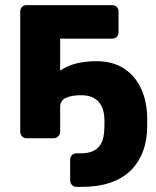

<svg xmlns="http://www.w3.org/2000/svg" viewBox="-20 -540 611 750"><path d="M84 0Q73 0 66 -7.5Q59 -15 59 -25V-495Q59 -506 66 -513Q73 -520 84 -520H418Q429 -520 436 -513Q443 -506 443 -495V-414Q443 -403 436 -396Q429 -389 418 -389H215V-25Q215 -15 207.5 -7.5Q200 0 189 0ZM215 -264Q242 -283 277.5 -292Q313 -301 357 -301Q421 -301 465 -272Q509 -243 532 -192Q555 -141 555 -75V-47Q555 7 538.5 51Q522 95 490.5 126Q459 157 411 173.5Q363 190 300 190H279Q268 190 261 182.5Q254 175 254 165V84Q254 73 261 66Q268 59 279 59H294Q323 59 341.5 51Q360 43 370.5 28Q381 13 384.5 -7Q388 -27 388 -51V-69Q388 -116 365.5 -142Q343 -168 297 -168Q259 -168 237 -157.5Q215 -147 215 -122Z"/></svg>

Font: DVN-Rubik
Style: Bold
Weight: 700
Designer: Hubert and Fischer
Foundry: Hubert & Fischer
Version: Version 2.102